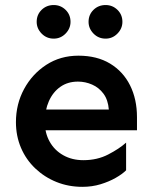

<svg xmlns="http://www.w3.org/2000/svg" viewBox="-20 -724 601 759"><path d="M305.7 14.6Q251 14.6 203.6 -4.4Q156.2 -23.4 119.6 -58.1Q83 -92.8 63 -139.6Q43 -186.5 43 -241.2Q43 -312.5 75.2 -372.1Q107.4 -431.6 163.1 -467.8Q218.8 -503.9 290 -503.9Q363.3 -503.9 415 -472.7Q466.8 -441.4 494.1 -386.7Q521.5 -332 521.5 -260.7V-209H149.4V-291H410.2Q407.2 -329.1 389.2 -353.5Q371.1 -377.9 344.2 -389.6Q317.4 -401.4 288.1 -401.4Q248 -401.4 218.8 -380.9Q189.5 -360.4 173.3 -324.2Q157.2 -288.1 157.2 -241.2Q157.2 -198.2 176.3 -164.1Q195.3 -129.9 230 -110.4Q264.6 -90.8 309.6 -90.8Q364.3 -90.8 407.7 -113.3Q451.2 -135.7 478.5 -160.2V-50.8Q463.9 -36.1 437.5 -21Q411.1 -5.9 377.4 4.4Q343.8 14.6 305.7 14.6ZM397.5 -571.3Q369.1 -571.3 349.6 -591.3Q330.1 -611.3 330.1 -637.7Q330.1 -666 349.6 -685.1Q369.1 -704.1 397.5 -704.1Q424.8 -704.1 444.3 -685.1Q463.9 -666 463.9 -637.7Q463.9 -611.3 444.3 -591.3Q424.8 -571.3 397.5 -571.3ZM192.4 -571.3Q164.1 -571.3 144.5 -591.3Q125 -611.3 125 -637.7Q125 -666 144.5 -685.1Q164.1 -704.1 192.4 -704.1Q219.7 -704.1 239.3 -685.1Q258.8 -666 258.8 -637.7Q258.8 -611.3 239.3 -591.3Q219.7 -571.3 192.4 -571.3Z"/></svg>

Font: Sen SemiBold
Style: Regular
Weight: 600
Designer: Kosal Sen, Philatype
Foundry: Philatype
Version: Version 2.000;gftools[0.9.31]